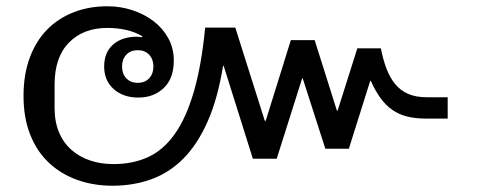

<svg xmlns="http://www.w3.org/2000/svg" viewBox="-20 -580 1521 612"><path d="M339 12Q277 12 225 -7Q173 -26 135 -62Q97 -98 76 -151.5Q55 -205 55 -274Q55 -343 75 -396.5Q95 -450 130.5 -486Q166 -522 215 -541Q264 -560 322 -560Q364 -560 402 -547.5Q440 -535 469.5 -512.5Q499 -490 516.5 -458Q534 -426 534 -387Q534 -330 502 -299.5Q470 -269 421 -269Q373 -269 342.5 -296Q312 -323 312 -368Q312 -413 340.5 -438Q369 -463 417 -463Q422 -463 432 -461L434 -464Q411 -478 382.5 -484.5Q354 -491 322 -491Q246 -491 200 -444.5Q154 -398 154 -310V-236Q154 -192 168 -158.5Q182 -125 207.5 -102.5Q233 -80 267 -68.5Q301 -57 342 -57Q403 -57 451.5 -79Q500 -101 536.5 -152Q573 -203 597.5 -286.5Q622 -370 634 -492H730L824 -195H827L907 -452H983L1054 -227H1056L1119 -426H1194Q1201 -390 1212 -361Q1223 -332 1240 -311.5Q1257 -291 1281.5 -280.5Q1306 -270 1341 -270H1407V-202H1338Q1304 -202 1278 -208.5Q1252 -215 1231 -229.5Q1210 -244 1193.5 -266.5Q1177 -289 1162 -322H1160L1092 -106H1017L945 -330H943L862 -74H786L693 -370H691Q674 -265 641.5 -192Q609 -119 564 -74Q519 -29 462 -8.5Q405 12 339 12ZM419 -316Q442 -316 455.5 -330.5Q469 -345 469 -368Q469 -391 455.5 -405.5Q442 -420 419 -420Q396 -420 382.5 -405.5Q369 -391 369 -368Q369 -345 382.5 -330.5Q396 -316 419 -316Z"/></svg>

Font: IBM Plex Sans Thai Looped Text
Style: Regular
Weight: 450
Designer: Mike Abbink, Paul van der Laan, Pieter van Rosmalen, Ben Mitchell, Mark Frömberg
Foundry: Bold Monday
Version: Version 1.1